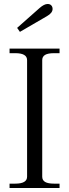

<svg xmlns="http://www.w3.org/2000/svg" viewBox="-20 -944 347 964"><path d="M66 -804 179 -904Q202 -924 219 -924Q231 -924 237.5 -917Q244 -910 244 -899Q244 -879 216 -863L80 -784ZM28 -22H57Q116 -22 116 -57V-642Q116 -677 57 -677H28V-700H279V-677H251Q221 -677 206.5 -668.5Q192 -660 192 -642V-57Q192 -39 206.5 -30.5Q221 -22 251 -22H279V0H28Z"/></svg>

Font: Taviraj Light
Style: Regular
Weight: 300
Designer: Katatrad Team
Foundry: CadsonDemak
Version: Version 1.001